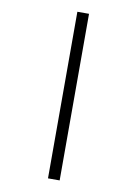

<svg xmlns="http://www.w3.org/2000/svg" viewBox="-105 -818 811 1135"><g transform="rotate(10 300.0 -250.0)"><path d="M265 250V-750H335V250Z"/></g></svg>

Font: Source Code Pro
Style: Italic
Weight: 400
Italic angle: -11°
Monospace: yes
Designer: Paul D. Hunt, Teo Tuominen
Foundry: Adobe Systems Incorporated
Version: Version 1.050;PS 1.000;hotconv 16.6.51;makeotf.lib2.5.65220